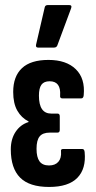

<svg xmlns="http://www.w3.org/2000/svg" viewBox="-20 -735 379 761"><path d="M174.6 6Q96.6 6 59.7 -31Q22.8 -68 22.8 -142.9Q22.8 -183.9 41.9 -212.6Q61.1 -241.3 93.2 -251.3V-253.7Q64.9 -267.9 48.6 -296.5Q32.3 -325.1 32.3 -370.6Q32.3 -432.3 67.1 -464.9Q101.8 -497.5 172.1 -497.5Q242.8 -497.5 280.4 -460.7Q318 -424 311.8 -358Q310.8 -345.1 302.3 -345.1H226.6Q216.9 -345.1 218.3 -356.7Q222.1 -412.9 176.6 -412.9Q154.3 -412.9 144.3 -399.3Q134.3 -385.7 134.3 -355.8Q134.3 -320.2 146.5 -302.5Q158.7 -284.8 183.1 -284.8H208Q216.9 -284.8 216.9 -273.8V-220.4Q216.9 -209.4 208 -209.4H177.4Q149.5 -209.4 137.2 -194.4Q124.8 -179.4 124.8 -145.2Q124.8 -111.8 136.6 -95.5Q148.5 -79.2 174.3 -79.2Q198.6 -79.2 211.2 -93.6Q223.9 -108 221.9 -134.5Q219.9 -144.5 230.2 -144.5H305.9Q314.5 -144.5 315.5 -132.1Q321.8 -66.3 286.6 -30.2Q251.3 6 174.6 6ZM130.8 -546.4Q120.7 -546.4 122.9 -557.7L157.1 -705.3Q158.9 -714.9 169.2 -714.9H254.5Q266.6 -714.9 261.7 -701.7L207.1 -554.6Q203.7 -546.4 194 -546.4Z"/></svg>

Font: Sofia Sans Extra Condensed
Style: Regular
Weight: 400
Designer: Botio Nikoltchev, Ani Petrova
Foundry: lettersoup
Version: Version 4.101